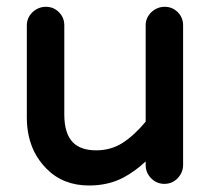

<svg xmlns="http://www.w3.org/2000/svg" viewBox="-20 -535 635 576"><path d="M60.5 -181.6V-459Q60.5 -481.4 77.1 -498Q94.7 -514.6 117.7 -514.6Q140.6 -514.6 156.7 -498.5Q172.9 -482.4 172.9 -459V-191.4Q172.9 -133.8 199.2 -107.4Q222.7 -84 268.6 -84Q312.5 -84 347.2 -106Q381.8 -127.9 417 -169.9V-459Q417 -481.4 433.6 -498Q451.2 -514.6 474.1 -514.6Q497.1 -514.6 513.2 -498.5Q529.3 -482.4 529.3 -459V-40Q529.3 -17.6 512.7 0Q496.1 16.6 473.1 16.6Q450.2 16.6 433.6 0Q417 -16.6 417 -40V-50.8Q384.8 -20.5 349.6 -2Q304.7 21.5 247.1 21.5Q168.9 21.5 119.1 -29.3Q97.7 -50.8 83 -79.1Q60.5 -125 60.5 -181.6Z"/></svg>

Font: FakePearl
Style: SemiBold
Weight: 400
Version: Version 1.2